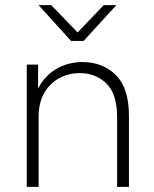

<svg xmlns="http://www.w3.org/2000/svg" viewBox="-20 -726 597 746"><path d="M84 0V-475H128V-349H115Q127 -387 147.5 -413Q168 -439 193.5 -455Q219 -471 246.5 -478Q274 -485 299 -485Q379 -485 430 -434.5Q481 -384 481 -276V0H435V-270Q435 -361 393.5 -401.5Q352 -442 290 -442Q247 -442 210.5 -422.5Q174 -403 152 -365Q130 -327 130 -271V0ZM256 -567 130 -706H179L295 -586H268L383 -706H432L305 -567Z"/></svg>

Font: SUSE ExtraLight
Style: Regular
Weight: 250
Designer: Rene Bieder
Foundry: SUSE
Version: Version 1.000